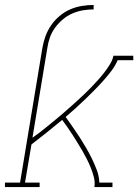

<svg xmlns="http://www.w3.org/2000/svg" viewBox="-26 -755 558 775"><path d="M-6 0V-18H55L145 -561Q149 -585 157.5 -608.5Q166 -632 180 -652.5Q194 -673 214 -690Q234 -707 257 -717Q280 -727 304.5 -731Q329 -735 352 -735V-717Q331 -717 309.5 -713.5Q288 -710 267 -701Q246 -692 228 -677Q210 -662 196.5 -643.5Q183 -625 175.5 -604Q168 -583 165 -561L105 -199Q121 -210 136.5 -222Q152 -234 167 -246.5Q182 -259 197.5 -271.5Q213 -284 228 -297Q243 -310 257.5 -323Q272 -336 286.5 -349Q301 -362 315.5 -376Q330 -390 343.5 -404Q357 -418 370 -432.5Q383 -447 395 -462.5Q407 -478 417.5 -495Q428 -512 432 -530H512V-512H449Q439 -489 423 -468Q407 -447 389.5 -427.5Q372 -408 353.5 -389.5Q335 -371 316.5 -353Q298 -335 278.5 -317.5Q259 -300 239 -283Q253 -263 267.5 -242.5Q282 -222 295.5 -201Q309 -180 321.5 -158.5Q334 -137 345 -114.5Q356 -92 365 -68Q374 -44 375 -18H428V0H355Q358 -20 353 -39.5Q348 -59 341 -76.5Q334 -94 325.5 -111Q317 -128 307.5 -144.5Q298 -161 288 -177Q278 -193 268 -209Q258 -225 247 -240.5Q236 -256 225 -271Q194 -245 163 -220.5Q132 -196 101 -172L75 -18H134V0Z"/></svg>

Font: Iosevka Curly Slab ThObl
Style: Regular
Weight: 100
Italic angle: -9°
Monospace: yes
Designer: Belleve Invis
Foundry: Belleve Invis
Version: Version 11.0.0; ttfautohint (v1.8.3)